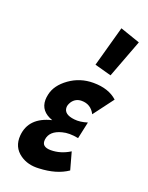

<svg xmlns="http://www.w3.org/2000/svg" viewBox="-127 -715 607 789"><g transform="rotate(20 176.0 -320.5)"><path d="M265 -649 352 -619 289 -452 216 -472ZM339 -364 273 -276Q254 -313 214 -313Q188 -313 173 -292Q164 -278 164 -267Q164 -236 211 -231Q236 -228 268 -238L252 -164Q211 -172 182 -164Q131 -151 126 -112Q124 -95 133.5 -87Q143 -79 163 -79Q206 -79 246 -104L267 -28Q219 5 143 8Q95 11 61 -13Q21 -41 25 -93Q32 -174 127 -197Q72 -216 72 -266Q72 -276 75 -290Q84 -333 130 -366Q176 -399 234 -399Q301 -399 339 -364Z"/></g></svg>

Font: GFS Neohellenic Rg
Style: Bold Italic
Weight: 700
Italic angle: -12°
Designer: Designed by Takis Katsoulidis and George D. Matthiopoulos.
Foundry: Designed by Takis Katsoulidis and George D. Matthiopoulos.
Version: Version 1.0